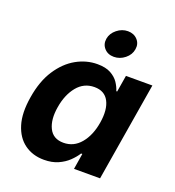

<svg xmlns="http://www.w3.org/2000/svg" viewBox="-139 -878 910 997"><g transform="rotate(20 315.5 -379.5)"><path d="M215.3 9.3Q152.8 9.3 107.7 -23.4Q62.5 -56.2 43.5 -118.9Q24.4 -181.6 39.6 -272.5Q54.7 -365.7 95.5 -428Q136.2 -490.2 191.9 -521.5Q247.6 -552.7 308.1 -552.7Q354 -552.7 382.3 -537.1Q410.6 -521.5 425.8 -498.8Q440.9 -476.1 447.3 -454.1H452.1L467.3 -545.9H613.3L522.9 0H378.9L393.1 -87.4H386.2Q372.1 -64.9 349.1 -42.7Q326.2 -20.5 293 -5.6Q259.8 9.3 215.3 9.3ZM280.3 -108.4Q336.9 -108.4 374.8 -153.6Q412.6 -198.7 424.8 -272.5Q437 -347.2 413.8 -391.4Q390.6 -435.5 334.5 -435.5Q276.4 -435.5 239 -389.9Q201.7 -344.2 189.9 -272.5Q177.7 -200.7 200.4 -154.5Q223.1 -108.4 280.3 -108.4ZM373.5 -617.2Q340.3 -617.2 320.6 -639.2Q300.8 -661.1 305.7 -692.4Q311 -723.6 338.4 -745.6Q365.7 -767.6 398.4 -767.6Q431.6 -767.6 451.7 -745.6Q471.7 -723.6 466.3 -692.4Q461.4 -661.1 434.1 -639.2Q406.7 -617.2 373.5 -617.2Z"/></g></svg>

Font: Inter
Style: Bold Italic
Weight: 700
Italic angle: -9.39999°
Designer: Rasmus Andersson
Foundry: rsms
Version: Version 4.001;git-9221beed3